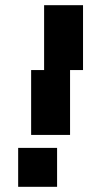

<svg xmlns="http://www.w3.org/2000/svg" viewBox="-20 -720 340 740"><path d="M150 -450H100V-200H250V-450H300V-700H150ZM50 0H200V-150H50Z"/></svg>

Font: LS-VG5000 Bold Shifted
Style: Regular
Weight: 400
Designer: Justin Bihan, 2021
Foundry: Justin Bihan, 2021
Version: Version 1.000;Glyphs 3.1.2 (3151)